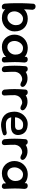

<svg xmlns="http://www.w3.org/2000/svg" viewBox="1476 -2166 705 3696"><g transform="rotate(90 1828.0 -317.5)"><path d="M329 -2Q267 -2 222 -21.5Q177 -41 149.5 -74.5Q122 -108 108.5 -152.5Q95 -197 95 -247Q95 -304 112 -351Q129 -398 161 -431Q193 -464 238.5 -482Q284 -500 341 -500Q393 -499 437 -482.5Q481 -466 514 -434Q547 -402 565.5 -355Q584 -308 584 -246Q585 -196 564.5 -152Q544 -108 509 -74Q474 -40 427.5 -21Q381 -2 329 -2ZM109 -1Q89 -1 77.5 -9Q66 -17 60 -27Q54 -37 52 -45Q50 -53 50 -53Q46 -96 43.5 -150.5Q41 -205 40.5 -265Q40 -325 41 -386Q42 -447 45 -504.5Q48 -562 52 -611Q52 -611 54 -617.5Q56 -624 61.5 -632Q67 -640 78.5 -645.5Q90 -651 109 -650Q129 -648 141 -639.5Q153 -631 158.5 -619.5Q164 -608 166 -600Q168 -592 168 -592Q164 -552 161.5 -497.5Q159 -443 157 -381.5Q155 -320 154 -257Q153 -194 154 -134.5Q155 -75 158 -26Q158 -26 154.5 -20Q151 -14 140.5 -7.5Q130 -1 109 -1ZM317 -108Q347 -108 373.5 -121Q400 -134 420 -157Q440 -180 452 -208.5Q464 -237 464 -268Q464 -318 446 -349Q428 -380 399.5 -394.5Q371 -409 339 -409Q311 -409 286 -395Q261 -381 241 -357Q221 -333 209.5 -303.5Q198 -274 198 -243Q198 -205 212.5 -174Q227 -143 254 -125.5Q281 -108 317 -108Z M884 -2Q832 -1 788.5 -19.5Q745 -38 713 -71.5Q681 -105 663.5 -149Q646 -193 646 -243Q646 -297 665.5 -344Q685 -391 719 -425.5Q753 -460 798.5 -479.5Q844 -499 896 -500Q971 -500 1025 -473.5Q1079 -447 1107.5 -391.5Q1136 -336 1136 -250Q1136 -200 1119 -155.5Q1102 -111 1070 -77Q1038 -43 991 -23Q944 -3 884 -2ZM889 -107Q917 -107 942.5 -119.5Q968 -132 988 -153Q1008 -174 1019.5 -201.5Q1031 -229 1031 -260Q1031 -311 1014.5 -344Q998 -377 969.5 -393Q941 -409 903 -409Q876 -409 851 -395Q826 -381 807.5 -357Q789 -333 778.5 -304Q768 -275 768 -244Q768 -205 783 -173.5Q798 -142 825 -124.5Q852 -107 889 -107ZM1134 -1Q1115 -1 1103 -7.5Q1091 -14 1085 -20.5Q1079 -27 1079 -27Q1072 -100 1068 -172Q1064 -244 1065.5 -319Q1067 -394 1074 -475Q1074 -475 1079 -481.5Q1084 -488 1096 -494Q1108 -500 1129 -499Q1150 -497 1161.5 -487.5Q1173 -478 1177 -465.5Q1181 -453 1182 -444Q1183 -435 1183 -435Q1179 -384 1176.5 -340Q1174 -296 1174.5 -251.5Q1175 -207 1177 -157Q1179 -107 1182 -46Q1182 -46 1181 -39Q1180 -32 1175.5 -23.5Q1171 -15 1161.5 -8Q1152 -1 1134 -1Z M1308 -100Q1293 -98 1284 -107Q1275 -116 1271 -128Q1267 -140 1266 -150Q1265 -160 1265 -160Q1260 -180 1258 -191.5Q1256 -203 1256.5 -212Q1257 -221 1257.5 -232.5Q1258 -244 1259 -265Q1263 -324 1283.5 -369Q1304 -414 1340 -444Q1376 -474 1423 -488Q1470 -498 1508.5 -494.5Q1547 -491 1577.5 -477.5Q1608 -464 1630 -444Q1630 -444 1634.5 -439.5Q1639 -435 1644 -427Q1649 -419 1651.5 -409.5Q1654 -400 1651.5 -389.5Q1649 -379 1636 -368Q1625 -358 1610 -358.5Q1595 -359 1581.5 -364Q1568 -369 1559 -374Q1550 -379 1550 -379Q1529 -393 1501.5 -392.5Q1474 -392 1445 -378Q1410 -361 1389 -331.5Q1368 -302 1362 -261Q1360 -237 1358.5 -221Q1357 -205 1356 -193Q1355 -181 1355.5 -168Q1356 -155 1357 -135Q1357 -135 1353.5 -127Q1350 -119 1339.5 -111Q1329 -103 1308 -100ZM1314 -1Q1297 -2 1285.5 -8.5Q1274 -15 1267 -24Q1260 -33 1257.5 -39Q1255 -45 1255 -45Q1249 -99 1246.5 -148Q1244 -197 1244 -245.5Q1244 -294 1246.5 -346Q1249 -398 1254 -458Q1254 -458 1255.5 -464.5Q1257 -471 1262 -479Q1267 -487 1278.5 -493Q1290 -499 1309 -499Q1330 -498 1341.5 -490Q1353 -482 1359 -471Q1365 -460 1366.5 -452Q1368 -444 1368 -444Q1365 -395 1363 -348.5Q1361 -302 1361 -254.5Q1361 -207 1362.5 -155.5Q1364 -104 1368 -45Q1368 -45 1366.5 -38Q1365 -31 1360 -22Q1355 -13 1344 -6.5Q1333 0 1314 -1Z M1758 -100Q1743 -98 1734 -107Q1725 -116 1721 -128Q1717 -140 1716 -150Q1715 -160 1715 -160Q1710 -180 1708 -191.5Q1706 -203 1706.5 -212Q1707 -221 1707.5 -232.5Q1708 -244 1709 -265Q1713 -324 1733.5 -369Q1754 -414 1790 -444Q1826 -474 1873 -488Q1920 -498 1958.5 -494.5Q1997 -491 2027.5 -477.5Q2058 -464 2080 -444Q2080 -444 2084.5 -439.5Q2089 -435 2094 -427Q2099 -419 2101.5 -409.5Q2104 -400 2101.5 -389.5Q2099 -379 2086 -368Q2075 -358 2060 -358.5Q2045 -359 2031.5 -364Q2018 -369 2009 -374Q2000 -379 2000 -379Q1979 -393 1951.5 -392.5Q1924 -392 1895 -378Q1860 -361 1839 -331.5Q1818 -302 1812 -261Q1810 -237 1808.5 -221Q1807 -205 1806 -193Q1805 -181 1805.5 -168Q1806 -155 1807 -135Q1807 -135 1803.5 -127Q1800 -119 1789.5 -111Q1779 -103 1758 -100ZM1764 -1Q1747 -2 1735.5 -8.5Q1724 -15 1717 -24Q1710 -33 1707.5 -39Q1705 -45 1705 -45Q1699 -99 1696.5 -148Q1694 -197 1694 -245.5Q1694 -294 1696.5 -346Q1699 -398 1704 -458Q1704 -458 1705.5 -464.5Q1707 -471 1712 -479Q1717 -487 1728.5 -493Q1740 -499 1759 -499Q1780 -498 1791.5 -490Q1803 -482 1809 -471Q1815 -460 1816.5 -452Q1818 -444 1818 -444Q1815 -395 1813 -348.5Q1811 -302 1811 -254.5Q1811 -207 1812.5 -155.5Q1814 -104 1818 -45Q1818 -45 1816.5 -38Q1815 -31 1810 -22Q1805 -13 1794 -6.5Q1783 0 1764 -1Z M2336 10Q2270 -2 2229.5 -28Q2189 -54 2167 -90Q2145 -126 2137.5 -166.5Q2130 -207 2129 -247Q2129 -294 2146.5 -340Q2164 -386 2198 -423Q2232 -460 2279.5 -481Q2327 -502 2385 -498Q2444 -494 2481.5 -475.5Q2519 -457 2540 -429.5Q2561 -402 2569.5 -371.5Q2578 -341 2579 -314Q2579 -265 2553 -230Q2527 -195 2471 -182Q2455 -178 2432 -177Q2409 -176 2382.5 -176Q2356 -176 2330.5 -177Q2305 -178 2284.5 -179Q2264 -180 2251 -181Q2238 -182 2238 -182Q2241 -158 2254.5 -135Q2268 -112 2294.5 -96.5Q2321 -81 2361 -79Q2399 -78 2429.5 -80.5Q2460 -83 2482 -86Q2504 -89 2515.5 -92Q2527 -95 2527 -95Q2527 -95 2532.5 -95Q2538 -95 2547 -94Q2556 -93 2565 -88Q2574 -83 2580 -71Q2587 -60 2586 -51Q2585 -42 2580.5 -36Q2576 -30 2572 -27Q2568 -24 2568 -24Q2568 -24 2547 -16Q2526 -8 2491.5 0.5Q2457 9 2416.5 13Q2376 17 2336 10ZM2239 -254 2416 -256Q2416 -256 2422.5 -257Q2429 -258 2439 -261Q2449 -264 2458.5 -271Q2468 -278 2474 -290Q2480 -302 2480 -321Q2480 -352 2469 -373Q2458 -394 2433 -403.5Q2408 -413 2363 -410Q2332 -408 2308 -390.5Q2284 -373 2267.5 -348Q2251 -323 2244 -297.5Q2237 -272 2239 -254Z M2713 -100Q2698 -98 2689 -107Q2680 -116 2676 -128Q2672 -140 2671 -150Q2670 -160 2670 -160Q2665 -180 2663 -191.5Q2661 -203 2661.5 -212Q2662 -221 2662.5 -232.5Q2663 -244 2664 -265Q2668 -324 2688.5 -369Q2709 -414 2745 -444Q2781 -474 2828 -488Q2875 -498 2913.5 -494.5Q2952 -491 2982.5 -477.5Q3013 -464 3035 -444Q3035 -444 3039.5 -439.5Q3044 -435 3049 -427Q3054 -419 3056.5 -409.5Q3059 -400 3056.5 -389.5Q3054 -379 3041 -368Q3030 -358 3015 -358.5Q3000 -359 2986.5 -364Q2973 -369 2964 -374Q2955 -379 2955 -379Q2934 -393 2906.5 -392.5Q2879 -392 2850 -378Q2815 -361 2794 -331.5Q2773 -302 2767 -261Q2765 -237 2763.5 -221Q2762 -205 2761 -193Q2760 -181 2760.5 -168Q2761 -155 2762 -135Q2762 -135 2758.5 -127Q2755 -119 2744.5 -111Q2734 -103 2713 -100ZM2719 -1Q2702 -2 2690.5 -8.5Q2679 -15 2672 -24Q2665 -33 2662.5 -39Q2660 -45 2660 -45Q2654 -99 2651.5 -148Q2649 -197 2649 -245.5Q2649 -294 2651.5 -346Q2654 -398 2659 -458Q2659 -458 2660.5 -464.5Q2662 -471 2667 -479Q2672 -487 2683.5 -493Q2695 -499 2714 -499Q2735 -498 2746.5 -490Q2758 -482 2764 -471Q2770 -460 2771.5 -452Q2773 -444 2773 -444Q2770 -395 2768 -348.5Q2766 -302 2766 -254.5Q2766 -207 2767.5 -155.5Q2769 -104 2773 -45Q2773 -45 2771.5 -38Q2770 -31 2765 -22Q2760 -13 2749 -6.5Q2738 0 2719 -1Z M3317 -2Q3265 -1 3221.5 -19.5Q3178 -38 3146 -71.5Q3114 -105 3096.5 -149Q3079 -193 3079 -243Q3079 -297 3098.5 -344Q3118 -391 3152 -425.5Q3186 -460 3231.5 -479.5Q3277 -499 3329 -500Q3404 -500 3458 -473.5Q3512 -447 3540.5 -391.5Q3569 -336 3569 -250Q3569 -200 3552 -155.5Q3535 -111 3503 -77Q3471 -43 3424 -23Q3377 -3 3317 -2ZM3322 -107Q3350 -107 3375.5 -119.5Q3401 -132 3421 -153Q3441 -174 3452.5 -201.5Q3464 -229 3464 -260Q3464 -311 3447.5 -344Q3431 -377 3402.5 -393Q3374 -409 3336 -409Q3309 -409 3284 -395Q3259 -381 3240.5 -357Q3222 -333 3211.5 -304Q3201 -275 3201 -244Q3201 -205 3216 -173.5Q3231 -142 3258 -124.5Q3285 -107 3322 -107ZM3567 -1Q3548 -1 3536 -7.5Q3524 -14 3518 -20.5Q3512 -27 3512 -27Q3505 -100 3501 -172Q3497 -244 3498.5 -319Q3500 -394 3507 -475Q3507 -475 3512 -481.5Q3517 -488 3529 -494Q3541 -500 3562 -499Q3583 -497 3594.5 -487.5Q3606 -478 3610 -465.5Q3614 -453 3615 -444Q3616 -435 3616 -435Q3612 -384 3609.5 -340Q3607 -296 3607.5 -251.5Q3608 -207 3610 -157Q3612 -107 3615 -46Q3615 -46 3614 -39Q3613 -32 3608.5 -23.5Q3604 -15 3594.5 -8Q3585 -1 3567 -1Z"/></g></svg>

Font: Sour Gummy Black Medium
Style: Regular
Weight: 500
Version: Version 1.000